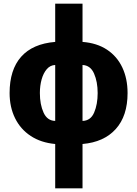

<svg xmlns="http://www.w3.org/2000/svg" viewBox="-20 -780 744 1040"><path d="M279 240V0Q202 -7 146.5 -43.5Q91 -80 61.5 -140Q32 -200 32 -276Q32 -402 94.5 -472.5Q157 -543 279 -553V-760H427V-553Q505 -547 559.5 -511Q614 -475 642.5 -414.5Q671 -354 671 -276Q671 -152 607 -81Q543 -10 427 0V240ZM279 -125V-428Q252 -427 233.5 -405.5Q215 -384 205.5 -350Q196 -316 196 -276Q196 -214 216 -170Q236 -126 279 -125ZM427 -125Q471 -126 490 -170.5Q509 -215 509 -276Q509 -337 489.5 -381.5Q470 -426 427 -428Z"/></svg>

Font: Noto Sans ExtraCondensed Black
Style: Regular
Weight: 900
Width: 2
Designer: Monotype Design Team
Foundry: Monotype Imaging Inc.
Version: Version 2.013; ttfautohint (v1.8.4.7-5d5b)